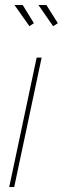

<svg xmlns="http://www.w3.org/2000/svg" viewBox="-20 -750 252 770"><path d="M127 -519H147L37 0H17ZM134 -730H166L212 -657L193 -645ZM38 -730H71L116 -657L98 -645Z"/></svg>

Font: Raleway Thin
Style: Italic
Weight: 100
Italic angle: -12°
Designer: Matt McInerney, Pablo Impallari, Rodrigo Fuenzalida
Foundry: Matt McInerney, Pablo Impallari, Rodrigo Fuenzalida
Version: Version 4.026